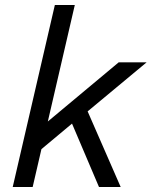

<svg xmlns="http://www.w3.org/2000/svg" viewBox="-20 -750 608 770"><path d="M568 -500 307 -283 290 -272 96 -110 111 -212 456 -500ZM280 -730 111 0H31L200 -730ZM322 -325 464 0H377L257 -282Z"/></svg>

Font: Work Sans
Style: Italic
Weight: 400
Italic angle: -13°
Designer: Wei Huang
Foundry: Wei Huang
Version: Version 2.012